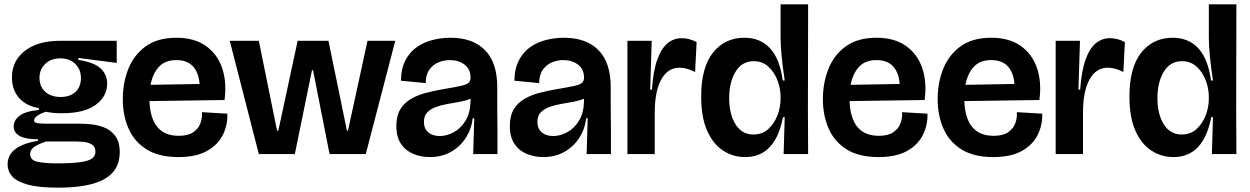

<svg xmlns="http://www.w3.org/2000/svg" viewBox="-20 -710 5760 885"><path d="M247 155Q159 155 108 141Q57 127 36 103Q15 79 15 48Q15 -38 155 -61V-68Q43 -68 43 -128Q43 -155 69.5 -176Q96 -197 159 -203V-212Q99 -222 67 -259.5Q35 -297 35 -354Q35 -429 94.5 -475.5Q154 -522 257 -522H518V-420L341 -443V-434Q416 -422 445 -393.5Q474 -365 474 -325Q474 -266 421.5 -227Q369 -188 265 -188Q223 -188 191 -195Q162 -185 149.5 -174.5Q137 -164 137 -155Q137 -145 152 -142.5Q167 -140 187 -140H346Q364 -140 395 -137.5Q426 -135 457.5 -123.5Q489 -112 510.5 -84.5Q532 -57 532 -8Q532 75 462 115Q392 155 247 155ZM260 -263Q303 -263 328 -286.5Q353 -310 353 -350Q353 -390 327 -415.5Q301 -441 258 -441Q215 -441 188.5 -415.5Q162 -390 162 -351Q162 -311 188.5 -287Q215 -263 260 -263ZM244 43Q316 43 354 37Q392 31 406 19Q420 7 420 -10Q420 -34 403.5 -44Q387 -54 364 -56Q341 -58 324 -58H192Q150 -43 134.5 -30.5Q119 -18 119 0Q119 29 154 36Q189 43 244 43Z M802 14Q712 14 655.5 -21.5Q599 -57 572.5 -117.5Q546 -178 546 -253Q546 -329 572 -393.5Q598 -458 652.5 -497Q707 -536 793 -536Q875 -536 928 -499Q981 -462 1003.5 -397.5Q1026 -333 1015 -249L669 -244Q675 -84 804 -84Q846 -84 870 -100Q894 -116 903.5 -141Q913 -166 911 -193L1028 -186Q1030 -136 1008 -90Q986 -44 935.5 -15Q885 14 802 14ZM793 -433Q741 -433 712.5 -402Q684 -371 674 -319L900 -323Q896 -375 869.5 -404Q843 -433 793 -433Z M1173 0 1039 -522H1173L1257 -108H1263L1352 -522H1494L1579 -108H1584L1674 -522H1802L1666 0H1499L1423 -386H1418L1339 0Z M1961 14Q1921 14 1885.5 -0.5Q1850 -15 1828.5 -46.5Q1807 -78 1807 -129Q1807 -176 1825 -206Q1843 -236 1874 -254Q1905 -272 1943.5 -282Q1982 -292 2023 -299Q2077 -308 2104 -314Q2131 -320 2140 -328.5Q2149 -337 2149 -352Q2149 -391 2121.5 -412Q2094 -433 2053 -433Q2027 -433 2002 -423Q1977 -413 1960 -390Q1943 -367 1942 -327L1828 -338Q1829 -395 1849.5 -433.5Q1870 -472 1903.5 -494.5Q1937 -517 1977 -526.5Q2017 -536 2056 -536Q2160 -536 2216 -478.5Q2272 -421 2272 -309V-213Q2273 -160 2273 -106.5Q2273 -53 2273 0H2161Q2162 -41 2163.5 -81Q2165 -121 2166 -165H2159Q2153 -115 2127 -74.5Q2101 -34 2058.5 -10Q2016 14 1961 14ZM2007 -83Q2039 -83 2071.5 -100.5Q2104 -118 2126 -154Q2148 -190 2149 -246V-255Q2128 -246 2100.5 -241Q2073 -236 2044 -231Q2015 -226 1990 -217Q1965 -208 1949.5 -192Q1934 -176 1934 -148Q1934 -117 1954 -100Q1974 -83 2007 -83Z M2484 14Q2444 14 2408.5 -0.5Q2373 -15 2351.5 -46.5Q2330 -78 2330 -129Q2330 -176 2348 -206Q2366 -236 2397 -254Q2428 -272 2466.5 -282Q2505 -292 2546 -299Q2600 -308 2627 -314Q2654 -320 2663 -328.5Q2672 -337 2672 -352Q2672 -391 2644.5 -412Q2617 -433 2576 -433Q2550 -433 2525 -423Q2500 -413 2483 -390Q2466 -367 2465 -327L2351 -338Q2352 -395 2372.5 -433.5Q2393 -472 2426.5 -494.5Q2460 -517 2500 -526.5Q2540 -536 2579 -536Q2683 -536 2739 -478.5Q2795 -421 2795 -309V-213Q2796 -160 2796 -106.5Q2796 -53 2796 0H2684Q2685 -41 2686.5 -81Q2688 -121 2689 -165H2682Q2676 -115 2650 -74.5Q2624 -34 2581.5 -10Q2539 14 2484 14ZM2530 -83Q2562 -83 2594.5 -100.5Q2627 -118 2649 -154Q2671 -190 2672 -246V-255Q2651 -246 2623.5 -241Q2596 -236 2567 -231Q2538 -226 2513 -217Q2488 -208 2472.5 -192Q2457 -176 2457 -148Q2457 -117 2477 -100Q2497 -83 2530 -83Z M2872 0V-266V-522H2984L2977 -297H2985Q2991 -384 3010 -436Q3029 -488 3057.5 -511Q3086 -534 3122 -534Q3157 -534 3191 -516L3184 -378Q3146 -398 3112 -398Q3058 -398 3028 -343.5Q2998 -289 2998 -191V0Z M3415 14Q3359 14 3313 -16Q3267 -46 3239.5 -107.5Q3212 -169 3212 -265Q3212 -399 3266.5 -467.5Q3321 -536 3411 -536Q3484 -536 3529 -488Q3574 -440 3588 -339H3597Q3588 -400 3583 -449Q3578 -498 3578 -538V-690H3705L3704 -207L3705 0H3592L3597 -170H3589Q3554 14 3415 14ZM3453 -90Q3493 -90 3520.5 -114.5Q3548 -139 3563 -177Q3578 -215 3578 -256V-263Q3578 -302 3563.5 -340Q3549 -378 3521.5 -403Q3494 -428 3454 -428Q3400 -428 3370.5 -379.5Q3341 -331 3341 -257Q3341 -185 3370 -137.5Q3399 -90 3453 -90Z M4029 14Q3939 14 3882.5 -21.5Q3826 -57 3799.5 -117.5Q3773 -178 3773 -253Q3773 -329 3799 -393.5Q3825 -458 3879.5 -497Q3934 -536 4020 -536Q4102 -536 4155 -499Q4208 -462 4230.5 -397.5Q4253 -333 4242 -249L3896 -244Q3902 -84 4031 -84Q4073 -84 4097 -100Q4121 -116 4130.5 -141Q4140 -166 4138 -193L4255 -186Q4257 -136 4235 -90Q4213 -44 4162.5 -15Q4112 14 4029 14ZM4020 -433Q3968 -433 3939.5 -402Q3911 -371 3901 -319L4127 -323Q4123 -375 4096.5 -404Q4070 -433 4020 -433Z M4558 14Q4468 14 4411.5 -21.5Q4355 -57 4328.5 -117.5Q4302 -178 4302 -253Q4302 -329 4328 -393.5Q4354 -458 4408.5 -497Q4463 -536 4549 -536Q4631 -536 4684 -499Q4737 -462 4759.5 -397.5Q4782 -333 4771 -249L4425 -244Q4431 -84 4560 -84Q4602 -84 4626 -100Q4650 -116 4659.5 -141Q4669 -166 4667 -193L4784 -186Q4786 -136 4764 -90Q4742 -44 4691.5 -15Q4641 14 4558 14ZM4549 -433Q4497 -433 4468.5 -402Q4440 -371 4430 -319L4656 -323Q4652 -375 4625.5 -404Q4599 -433 4549 -433Z M4846 0V-266V-522H4958L4951 -297H4959Q4965 -384 4984 -436Q5003 -488 5031.5 -511Q5060 -534 5096 -534Q5131 -534 5165 -516L5158 -378Q5120 -398 5086 -398Q5032 -398 5002 -343.5Q4972 -289 4972 -191V0Z M5389 14Q5333 14 5287 -16Q5241 -46 5213.5 -107.5Q5186 -169 5186 -265Q5186 -399 5240.5 -467.5Q5295 -536 5385 -536Q5458 -536 5503 -488Q5548 -440 5562 -339H5571Q5562 -400 5557 -449Q5552 -498 5552 -538V-690H5679L5678 -207L5679 0H5566L5571 -170H5563Q5528 14 5389 14ZM5427 -90Q5467 -90 5494.5 -114.5Q5522 -139 5537 -177Q5552 -215 5552 -256V-263Q5552 -302 5537.5 -340Q5523 -378 5495.5 -403Q5468 -428 5428 -428Q5374 -428 5344.5 -379.5Q5315 -331 5315 -257Q5315 -185 5344 -137.5Q5373 -90 5427 -90Z"/></svg>

Font: Bricolage Grotesque 48pt SemiBold
Style: Regular
Weight: 600
Designer: Mathieu Triay
Foundry: Atelier Triay
Version: Version 1.000; ttfautohint (v1.8.4.7-5d5b);gftools[0.9.32]